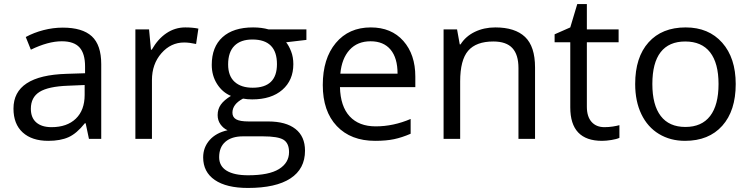

<svg xmlns="http://www.w3.org/2000/svg" viewBox="-20 -679 3674 939"><path d="M415 0 398.9 -76.2H395Q355 -25.9 315.2 -8.1Q275.4 9.8 215.8 9.8Q136.2 9.8 91.1 -31.2Q45.9 -72.3 45.9 -147.9Q45.9 -310.1 305.2 -317.9L396 -320.8V-354Q396 -417 368.9 -447Q341.8 -477.1 282.2 -477.1Q215.3 -477.1 130.9 -436L106 -498Q145.5 -519.5 192.6 -531.7Q239.7 -543.9 287.1 -543.9Q382.8 -543.9 429 -501.5Q475.1 -459 475.1 -365.2V0ZM231.9 -57.1Q307.6 -57.1 350.8 -98.6Q394 -140.1 394 -214.8V-263.2L313 -259.8Q216.3 -256.3 173.6 -229.7Q130.9 -203.1 130.9 -147Q130.9 -103 157.5 -80.1Q184.1 -57.1 231.9 -57.1Z M886.2 -544.9Q921.9 -544.9 950.2 -539.1L939 -463.9Q905.8 -471.2 880.4 -471.2Q815.4 -471.2 769.3 -418.5Q723.1 -365.7 723.1 -287.1V0H642.1V-535.2H709L718.3 -436H722.2Q752 -488.3 793.9 -516.6Q835.9 -544.9 886.2 -544.9Z M1478.5 -535.2V-483.9L1379.4 -472.2Q1393.1 -455.1 1403.8 -427.5Q1414.6 -399.9 1414.6 -365.2Q1414.6 -286.6 1360.8 -239.7Q1307.1 -192.9 1213.4 -192.9Q1189.5 -192.9 1168.5 -196.8Q1116.7 -169.4 1116.7 -127.9Q1116.7 -106 1134.8 -95.5Q1152.8 -85 1196.8 -85H1291.5Q1378.4 -85 1425 -48.3Q1471.7 -11.7 1471.7 58.1Q1471.7 147 1400.4 193.6Q1329.1 240.2 1192.4 240.2Q1087.4 240.2 1030.5 201.2Q973.6 162.1 973.6 90.8Q973.6 42 1004.9 6.3Q1036.1 -29.3 1092.8 -42Q1072.3 -51.3 1058.3 -70.8Q1044.4 -90.3 1044.4 -116.2Q1044.4 -145.5 1060.1 -167.5Q1075.7 -189.5 1109.4 -210Q1067.9 -227.1 1041.7 -268.1Q1015.6 -309.1 1015.6 -361.8Q1015.6 -449.7 1068.4 -497.3Q1121.1 -544.9 1217.8 -544.9Q1259.8 -544.9 1293.5 -535.2ZM1051.8 89.8Q1051.8 133.3 1088.4 155.8Q1125 178.2 1193.4 178.2Q1295.4 178.2 1344.5 147.7Q1393.6 117.2 1393.6 64.9Q1393.6 21.5 1366.7 4.6Q1339.8 -12.2 1265.6 -12.2H1168.5Q1113.3 -12.2 1082.5 14.2Q1051.8 40.5 1051.8 89.8ZM1095.7 -363.8Q1095.7 -307.6 1127.4 -278.8Q1159.2 -250 1215.8 -250Q1334.5 -250 1334.5 -365.2Q1334.5 -485.8 1214.4 -485.8Q1157.2 -485.8 1126.5 -455.1Q1095.7 -424.3 1095.7 -363.8Z M1814.5 9.8Q1695.8 9.8 1627.2 -62.5Q1558.6 -134.8 1558.6 -263.2Q1558.6 -392.6 1622.3 -468.8Q1686 -544.9 1793.5 -544.9Q1894 -544.9 1952.6 -478.8Q2011.2 -412.6 2011.2 -304.2V-252.9H1642.6Q1645 -158.7 1690.2 -109.9Q1735.4 -61 1817.4 -61Q1903.8 -61 1988.3 -97.2V-24.9Q1945.3 -6.3 1907 1.7Q1868.7 9.8 1814.5 9.8ZM1792.5 -477.1Q1728 -477.1 1689.7 -435.1Q1651.4 -393.1 1644.5 -318.8H1924.3Q1924.3 -395.5 1890.1 -436.3Q1856 -477.1 1792.5 -477.1Z M2515.6 0V-346.2Q2515.6 -411.6 2485.8 -443.8Q2456.1 -476.1 2392.6 -476.1Q2308.6 -476.1 2269.5 -430.7Q2230.5 -385.3 2230.5 -280.8V0H2149.4V-535.2H2215.3L2228.5 -461.9H2232.4Q2257.3 -501.5 2302.2 -523.2Q2347.2 -544.9 2402.3 -544.9Q2499 -544.9 2547.9 -498.3Q2596.7 -451.7 2596.7 -349.1V0Z M2936 -57.1Q2957.5 -57.1 2977.5 -60.3Q2997.6 -63.5 3009.3 -66.9V-4.9Q2996.1 1.5 2970.5 5.6Q2944.8 9.8 2924.3 9.8Q2769 9.8 2769 -153.8V-472.2H2692.4V-511.2L2769 -544.9L2803.2 -659.2H2850.1V-535.2H3005.4V-472.2H2850.1V-157.2Q2850.1 -108.9 2873 -83Q2896 -57.1 2936 -57.1Z M3578.1 -268.1Q3578.1 -137.2 3512.2 -63.7Q3446.3 9.8 3330.1 9.8Q3258.3 9.8 3202.6 -23.9Q3147 -57.6 3116.7 -120.6Q3086.4 -183.6 3086.4 -268.1Q3086.4 -398.9 3151.9 -471.9Q3217.3 -544.9 3333.5 -544.9Q3445.8 -544.9 3512 -470.2Q3578.1 -395.5 3578.1 -268.1ZM3170.4 -268.1Q3170.4 -165.5 3211.4 -111.8Q3252.4 -58.1 3332 -58.1Q3411.6 -58.1 3452.9 -111.6Q3494.1 -165 3494.1 -268.1Q3494.1 -370.1 3452.9 -423.1Q3411.6 -476.1 3331.1 -476.1Q3251.5 -476.1 3210.9 -423.8Q3170.4 -371.6 3170.4 -268.1Z"/></svg>

Font: f04114697
Style: Regular
Weight: 400
Foundry: Ascender Corporation
Version: Version 1.10